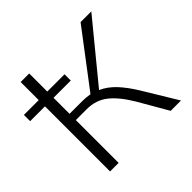

<svg xmlns="http://www.w3.org/2000/svg" viewBox="-162 -829 999 999"><g transform="rotate(-45 337.5 -329.0)"><path d="M634 0H558L465 -161Q418 -240 370 -277.5Q322 -315 255 -315H175V0H112V-479H3V-525H112V-658H175V-525H302V-479H175V-361H272Q297 -361 324 -356L553 -658H632L371 -340Q414 -321 450 -282.5Q486 -244 522 -185Z"/></g></svg>

Font: Ysabeau Semilight
Style: Regular
Weight: 300
Designer: Christian Thalmann (Catharsis Fonts)
Version: Version 0.003